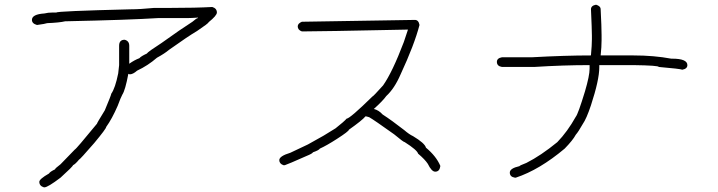

<svg xmlns="http://www.w3.org/2000/svg" viewBox="-20 -639 3040 813"><path d="M878.9 -609.4Q898.4 -603.5 898.4 -585.9Q898.4 -573.2 863.3 -544.9Q863.3 -540.5 814.5 -507.8Q776.9 -485.8 695.3 -427.7Q677.7 -412.6 644.5 -394.5Q606.4 -361.3 560.5 -339.8Q543 -324.2 529.3 -324.2Q525.4 -326.2 523.4 -326.2Q510.3 -256.8 498 -238.3Q491.2 -226.1 478.5 -191.4Q454.1 -135.3 429.7 -101.6Q429.7 -94.2 378.9 -33.2Q317.9 37.1 314.5 37.1Q298.8 56.2 289.1 60.5Q289.1 65.4 236.3 113.3Q182.1 154.3 168 154.3H166Q146.5 148.4 146.5 130.9Q146.5 119.1 187.5 95.7Q191.4 88.4 212.9 78.1Q212.9 74.2 236.3 56.6L296.9 -5.9Q301.3 -6.3 390.6 -115.2Q390.6 -118.2 423.8 -171.9Q451.2 -237.3 451.2 -242.2Q467.8 -265.6 480.5 -328.1L484.4 -363.3V-445.3Q484.4 -470.7 507.8 -470.7Q527.3 -465.8 527.3 -445.3V-369.1Q549.3 -384.8 570.3 -392.6Q577.1 -400.9 601.6 -412.1Q606.4 -419.9 664.1 -457Q747.1 -516.6 794.9 -546.9Q812.5 -562.5 818.4 -562.5V-564.5Q789.1 -562.5 775.4 -562.5H650.4Q530.3 -554.7 255.9 -548.8Q231.4 -543 179.7 -541Q172.9 -538.1 136.7 -533.2Q115.2 -539.1 115.2 -554.7Q115.2 -578.6 168 -582Q183.6 -585.9 201.2 -585.9H218.8Q218.8 -591.8 533.2 -599.6Q572.3 -599.6 632.8 -605.5H703.1Q808.1 -605.5 878.9 -609.4Z M1736.8 -554.7Q1752.4 -554.7 1756.3 -533.2Q1734.4 -449.2 1676.3 -324.2Q1650.4 -264.2 1615.7 -232.4Q1601.1 -211.9 1563 -177.7Q1584 -172.4 1600.1 -154.3Q1638.7 -129.4 1691.9 -87.9Q1712.9 -69.8 1729 -62.5Q1778.8 -32.7 1783.7 -13.7Q1826.7 22 1844.2 62.5V66.4Q1840.8 87.9 1822.8 87.9Q1807.6 87.9 1791.5 54.7Q1779.8 36.6 1750.5 11.7Q1746.1 -3.9 1693.8 -37.1Q1688.5 -37.1 1648.9 -70.3Q1563.5 -131.3 1543.5 -142.6Q1531.2 -146.5 1527.8 -146.5Q1513.7 -129.4 1457.5 -89.8Q1457.5 -83.5 1406.7 -50.8Q1362.8 -22.5 1334.5 -9.8Q1330.6 -2.9 1305.2 5.9Q1303.2 11.2 1277.8 21.5Q1198.7 56.6 1186 60.5H1180.2Q1162.6 54.2 1162.6 39.1Q1162.6 22 1209.5 7.8L1283.7 -27.3L1350.1 -64.5Q1399.9 -95.7 1400.9 -95.7Q1437.5 -124.5 1447.8 -136.7Q1461.4 -136.7 1557.1 -230.5Q1560.1 -230.5 1602.1 -277.3Q1641.6 -333.5 1689.9 -460.9L1707.5 -513.7H1705.6Q1333.5 -505.9 1258.3 -505.9Q1240.7 -512.2 1240.7 -527.3Q1240.7 -539.6 1258.3 -546.9Z M2503.9 -619.1Q2523.4 -613.3 2523.4 -599.6Q2527.3 -524.4 2527.3 -490.2V-468.8Q2527.3 -440.4 2523.4 -404.3H2662.1Q2749 -404.3 2822.3 -390.6H2826.2Q2890.6 -390.6 2890.6 -363.3Q2890.6 -347.7 2869.1 -343.8Q2860.8 -347.7 2769.5 -355.5Q2769.5 -361.8 2662.1 -363.3H2517.6V-353.5Q2517.6 -300.8 2482.4 -193.4Q2463.4 -136.2 2447.3 -113.3Q2429.2 -81.1 2418 -68.4Q2405.8 -45.4 2371.1 -9.8Q2264.2 80.1 2164.1 113.3H2160.2Q2138.7 109.9 2138.7 91.8Q2138.7 73.7 2179.7 64.5Q2179.7 62 2209 50.8Q2270 20 2339.8 -37.1Q2382.8 -81.5 2418 -144.5Q2427.7 -155.8 2457 -252Q2476.6 -318.8 2476.6 -347.7V-363.3Q2365.2 -363.3 2242.2 -355.5H2105.5Q2084 -358.9 2084 -377Q2084 -392.6 2105.5 -396.5H2232.4Q2373 -404.3 2482.4 -404.3V-406.2Q2486.3 -447.3 2486.3 -472.7V-488.3Q2486.3 -513.2 2482.4 -599.6Q2482.4 -615.2 2503.9 -619.1Z"/></svg>

Font: CEF Fonts CJK Mono
Style: Regular
Weight: 400
Designer: PartyBoss (派对大魔王)
Version: Release 2.25